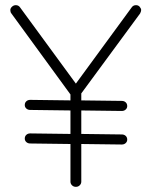

<svg xmlns="http://www.w3.org/2000/svg" viewBox="-20 -724 587 744"><path d="M295 -362V-335L452 -333Q461 -333 467 -327.5Q473 -322 473 -313Q473 -305 467 -299.5Q461 -294 452 -294L295 -296V-205L452 -203Q461 -203 467 -197.5Q473 -192 473 -183Q473 -175 467 -169.5Q461 -164 452 -164L295 -166V-20Q295 -12 289 -6Q283 0 274 0Q265 0 259 -6Q253 -12 253 -20V-166L97 -168Q88 -168 82 -173.5Q76 -179 76 -187Q76 -196 82 -201.5Q88 -207 97 -207L253 -205V-296L97 -298Q88 -298 82 -303.5Q76 -309 76 -317Q76 -326 82 -331.5Q88 -337 97 -337L253 -335V-358L24 -672Q20 -677 20 -685Q20 -692 26.5 -698Q33 -704 41 -704Q52 -704 58 -695L274 -400L490 -695Q496 -704 507 -704Q516 -704 521.5 -697.5Q527 -691 527 -685Q527 -680 523 -672Z"/></svg>

Font: Quicksand Light
Style: Regular
Weight: 300
Designer: Andrew Paglinawan
Foundry: Andrew Paglinawan
Version: Version 3.000